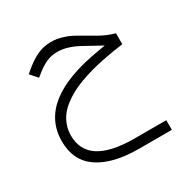

<svg xmlns="http://www.w3.org/2000/svg" viewBox="-158 -497 959 978"><g transform="rotate(-30 321.0 -8.0)"><path d="M460 -223.6 395 -259.3Q327.6 -296.4 270.5 -296.4Q236.8 -296.4 208.7 -284.4Q180.7 -272.5 148.9 -247.6L125 -228.5L88.4 -270L106.4 -285.6Q150.9 -322.8 188.2 -339.6Q225.6 -356.4 267.6 -356.4Q332 -356.4 399.9 -317.4L492.2 -264.2Q533.2 -240.7 577.6 -229V-164.6Q543 -159.7 513.9 -155Q484.9 -150.4 447 -142.6Q409.2 -134.8 377.9 -126Q346.7 -117.2 311.8 -104.5Q276.9 -91.8 249.8 -77.1Q222.7 -62.5 197.3 -43Q171.9 -23.4 155 -1.5Q138.2 20.5 128.2 48.6Q118.2 76.7 118.2 108.4Q118.2 282.7 391.6 282.7H578.1V339.4H385.7Q232.4 339.4 147.9 282.2Q63.5 225.1 63.5 109.9Q63.5 -10.7 160.2 -87.2Q256.8 -163.6 455.1 -196.3L496.6 -203.6Z"/></g></svg>

Font: Shabnam Thin FD-WOL
Style: Thin-FD-WOL
Weight: 100
Foundry: DejaVu fonts team - Redesigned by Saber Rastikerdar - Based on Vazir font
Version: Version 5.0.1